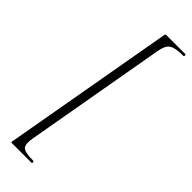

<svg xmlns="http://www.w3.org/2000/svg" viewBox="-281 -740 871 871"><g transform="rotate(45 155.0 -304.0)"><path d="M37 117Q32 117 31 115Q30 113 32 106L177 -715Q178 -722 179.5 -723.5Q181 -725 186 -725Q218 -725 252.5 -725Q287 -725 306 -725Q310 -725 310 -719Q310 -713 306 -713Q270 -713 250 -707Q230 -701 221 -686Q212 -671 207 -642L88 34Q80 77 93 91Q106 105 160 105Q165 105 165 111Q165 117 160 117Q140 117 104.5 117Q69 117 37 117Z"/></g></svg>

Font: Cormorant Garamond Light
Style: Italic
Weight: 300
Italic angle: -10°
Designer: Christian Thalmann (Catharsis Fonts)
Foundry: Catharsis Fonts
Version: Version 4.001